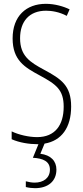

<svg xmlns="http://www.w3.org/2000/svg" viewBox="-20 -744 434 1004"><path d="M275 143C275 98 246 67 191 60L213 7C302 -8 352 -77 352 -187C352 -297 300 -331 209 -380C137 -419 85 -451 85 -544C85 -632 133 -688 221 -688C249 -688 290 -682 329 -661L344 -695C314 -710 267 -724 220 -724C117 -724 46 -660 46 -543C46 -429 109 -392 187 -350C274 -303 313 -275 313 -186C313 -90 268 -27 174 -27C131 -27 78 -39 41 -57V-16C81 2 133 10 175 10C177 10 179 10 181 10L152 81C204 84 241 99 241 143C241 187 207 211 161 211C147 211 129 208 115 204V234C130 238 149 240 163 240C232 240 275 203 275 143Z"/></svg>

Font: Noto Sans Georgian ExtraCondensed ExtraLight
Style: Regular
Weight: 200
Width: 2
Designer: Monotype Design Team, Akaki Razmadze
Foundry: Google LLC
Version: Version 2.005